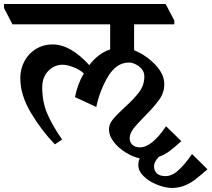

<svg xmlns="http://www.w3.org/2000/svg" viewBox="-64 -683 1052 955"><path d="M803 -581V-562H603V-433Q661 -410 707 -362.5Q753 -315 753 -266Q754 -224 728.5 -188Q703 -152 655 -104Q617 -66 599 -42Q581 -18 581 5Q581 25 595 37.5Q609 50 632 50Q691 50 762 -55L838 19Q802 52 778 69.5Q754 87 726 97Q702 123 702 143Q702 166 716.5 179.5Q731 193 759 193Q793 193 827 160.5Q861 128 891 83L968 159Q929 193 905.5 211Q882 229 853 240.5Q824 252 789 252Q756 251 717 235.5Q678 220 651 194Q624 168 624 138Q624 120 631 105Q596 97 560.5 75Q525 53 501.5 22.5Q478 -8 478 -39Q478 -65 496.5 -88Q515 -111 555 -148Q604 -192 629 -226Q654 -260 654 -303Q654 -324 641 -339.5Q628 -355 610 -363.5Q592 -372 578 -372Q515 -372 473.5 -302.5Q432 -233 415 -151L309 -200Q322 -266 353 -318Q329 -339 298.5 -350Q268 -361 247 -361Q206 -361 176 -330Q146 -299 146 -248Q146 -177 171 -118Q196 -59 245 11L209 35Q143 -33 90 -121.5Q37 -210 37 -294Q37 -341 58 -379.5Q79 -418 115.5 -440Q152 -462 197 -462Q287 -462 380 -359Q426 -419 484 -437V-562H-2L-44 -643V-663H760Z"/></svg>

Font: Martel ExtraBold
Style: Regular
Weight: 800
Designer: Dan Reynolds
Foundry: Dan Reynolds
Version: Version 1.001; ttfautohint (v1.1) -l 5 -r 5 -G 72 -x 0 -D la